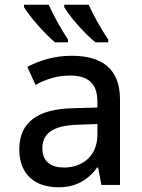

<svg xmlns="http://www.w3.org/2000/svg" viewBox="-20 -786 603 816"><path d="M386 -606H440V-618C412 -659 375 -724 357 -766H253V-756C273 -719 341 -641 386 -606ZM214 -606H269V-618C241 -660 208 -719 187 -766H82V-756C103 -719 171 -641 214 -606ZM229 10C297 10 351 -17 393 -74H397L411 0H490V-364C490 -490 417 -549 285 -549C209 -549 150 -529 96 -502L131 -425C175 -450 225 -465 277 -465C348 -465 394 -437 394 -354V-329L287 -326C142 -322 62 -268 62 -151C62 -45 128 10 229 10ZM252 -74C198 -74 160 -98 160 -156C160 -219 205 -253 312 -256L394 -259V-214C394 -119 326 -74 252 -74Z"/></svg>

Font: Noto Sans Mono SemiCondensed Medium
Style: Regular
Weight: 500
Width: 4
Designer: Monotype Design Team
Foundry: Monotype Imaging Inc.
Version: Version 2.014